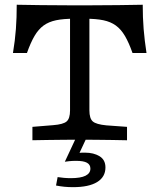

<svg xmlns="http://www.w3.org/2000/svg" viewBox="-20 -591 672 809"><path d="M310.3 -2.4Q282.2 -2.4 248.4 -2Q214.5 -1.6 180.7 -1.2Q146.9 -0.9 116.6 -0.1V-56.5L203.6 -63.6Q246.7 -66.9 260.9 -79.4Q275.1 -91.8 275.1 -125.8V-201.6H356.7V-125.8Q356.7 -91.8 371 -79.3Q385.2 -66.9 428.3 -62.8L515.2 -56.5V0Q485.8 -0.8 451.6 -1.2Q417.4 -1.6 383.9 -2Q350.4 -2.4 321.5 -2.4H316.3ZM292.6 -512.1Q247.4 -512.1 216.4 -505.7Q185.4 -499.2 163.7 -483.5Q142 -467.7 125.5 -439.6Q109 -411.6 93.5 -367.6H34.6Q43.4 -420.1 47 -468.9Q50.6 -517.8 50.5 -571Q94.7 -570.2 152.8 -569.4Q210.9 -568.5 287.3 -568.5H344.5Q420.9 -568.5 479.1 -569.4Q537.2 -570.2 581.4 -571Q581.3 -517.8 585.2 -468.9Q589.2 -420.1 597.3 -367.6H538.4Q522.9 -411.6 506.4 -439.6Q489.8 -467.7 468.1 -483.5Q446.4 -499.2 415.5 -505.7Q384.5 -512.1 339.3 -512.1ZM275.1 -201.6V-536.3H356.7V-201.6ZM287.8 197.6Q268.5 197.6 250.9 195.9Q233.4 194.1 216.1 190.7L222.8 155.2Q234.5 157.1 249.4 158.4Q264.2 159.7 278 159.7Q319.8 159.7 340.4 149.4Q360.9 139.1 360.9 119.4Q360.9 102.7 346.4 94.7Q332 86.7 300.7 86.7Q283.8 86.7 271.1 88.2Q258.4 89.7 253.2 90.5L305.6 -21.7H350L315.1 53Q321.7 52.2 326.2 52.2Q330.6 52.2 338.2 52.2Q374.8 52.2 399.5 67.3Q424.3 82.4 424.3 114.5Q424.3 154.7 389.2 176.2Q354.1 197.6 287.8 197.6Z"/></svg>

Font: Playfair 5pt SemiExpanded Light
Style: Regular
Weight: 300
Width: 6
Designer: Claus Eggers Sørensen
Foundry: Claus Eggers Sørensen
Version: Version 2.203